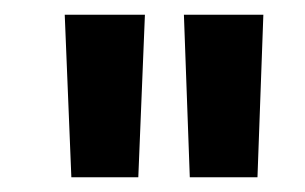

<svg xmlns="http://www.w3.org/2000/svg" viewBox="-20 -710 414 261"><path d="M77 -469 68 -690H177L168 -469ZM238 -469 230 -690H338L330 -469Z"/></svg>

Font: Taylor Sans Bold LRS
Style: Bold
Weight: 700
Italic angle: -8°
Designer: Natanael Gama
Version: Version 1.001 September 8, 2015